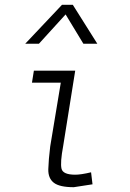

<svg xmlns="http://www.w3.org/2000/svg" viewBox="-20 -769 540 799"><path d="M365 -2 359 -52Q317 -42 293 -42Q242 -42 236 -67Q230 -92 243 -162L293 -475H121L113 -425H233L189 -160Q182 -103 181 -65Q180 -27 204 -8.5Q228 10 287 10ZM85 -587 238 -749H283L385 -587H327L253 -709L142 -587Z"/></svg>

Font: Lekton
Style: Italic
Weight: 400
Italic angle: -9.3°
Designer: Paolo Mazzetti, Luciano Perondi, Raffaele Flato, Elena Papassissa, Emilio Macchia, Michela Povoleri, Tobias Seemiller, R
Version: Version 3.000